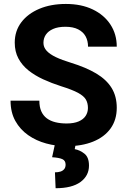

<svg xmlns="http://www.w3.org/2000/svg" viewBox="-20 -741 655 986"><path d="M321.8 9.8Q268.6 9.8 217.3 -4.2Q166 -18.1 124.8 -46.9Q83.5 -75.7 58.8 -119.9Q34.2 -164.1 34.2 -224.1H182.1Q182.1 -191.9 191.9 -169.7Q201.7 -147.5 220.2 -133.5Q238.8 -119.6 264.6 -113.3Q290.5 -106.9 321.8 -106.9Q359.4 -106.9 383.8 -117.4Q408.2 -127.9 419.9 -146Q431.6 -164.1 431.6 -186.5Q431.6 -211.4 421.1 -229.7Q410.6 -248 380.9 -264.2Q351.1 -280.3 293.5 -298.3Q244.6 -314 201.7 -333.7Q158.7 -353.5 126 -379.6Q93.3 -405.8 74.5 -440.9Q55.7 -476.1 55.7 -522Q55.7 -582 89.4 -626.5Q123 -670.9 182.1 -695.8Q241.2 -720.7 318.4 -720.7Q397.5 -720.7 456.1 -692.6Q514.6 -664.6 547.1 -615Q579.6 -565.4 579.6 -501.5H432.1Q432.1 -531.2 419.7 -554.2Q407.2 -577.1 381.3 -590.3Q355.5 -603.5 315.9 -603.5Q277.8 -603.5 252.7 -592.3Q227.5 -581.1 215.3 -562.7Q203.1 -544.4 203.1 -521Q203.1 -498 219.5 -480.2Q235.8 -462.4 267.1 -447.5Q298.3 -432.6 343.8 -418.9Q421.4 -395 473.9 -363.8Q526.4 -332.5 553 -289.6Q579.6 -246.6 579.6 -187.5Q579.6 -125.5 547.9 -81.3Q516.1 -37.1 458 -13.7Q399.9 9.8 321.8 9.8ZM369.1 -3.4 363.8 24.9Q390.6 29.8 413.8 48.3Q437 66.9 437 109.4Q437 161.6 393.3 193.6Q349.6 225.6 265.6 225.6L262.2 144Q278.3 144 290.5 140.1Q302.7 136.2 309.8 127.4Q316.9 118.7 316.9 104.5Q316.9 84 300.5 76.4Q284.2 68.8 247.6 66.4L262.7 -3.4Z"/></svg>

Font: Heebo
Style: Bold
Weight: 700
Designer: Oded Ezer
Foundry: Ezer Type House
Version: Version 3.100